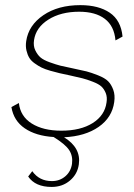

<svg xmlns="http://www.w3.org/2000/svg" viewBox="-20 -530 527 755"><path d="M24.9 -108.9 54.2 -125Q60.1 -72.3 105 -44.2Q149.9 -16.1 221.2 -16.1Q296.9 -16.1 344.5 -46.1Q392.1 -76.2 398.9 -127Q402.3 -147.9 395.8 -164.1Q389.2 -180.2 378.7 -189.9Q368.2 -199.7 344.7 -208.7Q321.3 -217.8 303.7 -222.2Q286.1 -226.6 252.9 -233.9Q229 -238.8 214.4 -242.2Q199.7 -245.6 178.2 -251.7Q156.7 -257.8 143.8 -264.2Q130.9 -270.5 116.5 -280.8Q102.1 -291 95 -303Q87.9 -314.9 84 -331.5Q80.1 -348.1 83 -368.2Q92.3 -430.7 150.4 -470.2Q208.5 -509.8 295.9 -509.8Q367.7 -509.8 411.6 -480Q455.6 -450.2 461.9 -386.2L434.1 -371.1Q429.2 -427.7 392.3 -455.8Q355.5 -483.9 291 -483.9Q219.2 -483.9 170.2 -452.9Q121.1 -421.9 113.8 -372.1Q110.4 -349.6 118.7 -332.3Q127 -314.9 138.9 -304.4Q150.9 -293.9 176 -284.9Q201.2 -275.9 217.8 -271.7Q234.4 -267.6 266.1 -261.2Q301.8 -253.9 320.1 -249.3Q338.4 -244.6 365.5 -233.9Q392.6 -223.1 405 -210.7Q417.5 -198.2 425.3 -177.2Q433.1 -156.2 429.2 -128.9Q420.9 -67.9 367.9 -31Q314.9 5.9 231.9 9.8Q299.3 51.3 290 116.2Q284.7 154.8 255.1 179.9Q225.6 205.1 183.1 205.1Q118.7 205.1 90.8 164.1L106.9 143.1Q134.3 182.1 184.1 182.1Q214.8 182.1 236.8 163.3Q258.8 144.5 263.2 113.8Q267.1 83.5 252 60.3Q236.8 37.1 190.9 8.8Q121.1 4.4 77.4 -25.4Q33.7 -55.2 24.9 -108.9Z"/></svg>

Font: Human Sans ExtraLight
Style: Italic
Weight: 200
Italic angle: -8°
Designer: Tim Radville
Foundry: Continuum
Version: Version 1.000;FEAKit 1.0